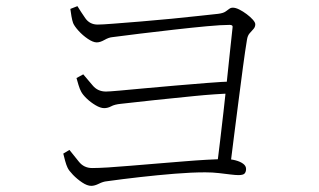

<svg xmlns="http://www.w3.org/2000/svg" viewBox="-20 -667 1040 625"><path d="M232 -647Q243 -629 257.5 -608Q272 -587 298 -587Q312 -587 350 -590Q388 -593 438 -597Q488 -601 538.5 -606Q589 -611 630 -615.5Q671 -620 690 -622Q706 -624 713.5 -629Q721 -634 726 -638Q731 -642 738 -642Q747 -642 759 -636Q771 -630 783 -621Q795 -612 803 -603Q811 -594 811 -588Q811 -579 805 -572.5Q799 -566 792.5 -558.5Q786 -551 784 -538Q778 -502 771 -449.5Q764 -397 756.5 -338.5Q749 -280 742 -225.5Q735 -171 730 -130L687 -131Q691 -164 696.5 -208.5Q702 -253 707.5 -303Q713 -353 718.5 -403Q724 -453 728.5 -498Q733 -543 737 -577Q739 -586 728 -586Q701 -586 652.5 -581.5Q604 -577 547 -570.5Q490 -564 436 -557.5Q382 -551 345 -546Q334 -545 320 -537Q306 -529 295 -529Q283 -529 266 -540.5Q249 -552 235.5 -567Q222 -582 218 -592Q215 -600 212.5 -614.5Q210 -629 209 -638ZM251 -425Q265 -409 281.5 -389Q298 -369 325 -369Q335 -369 368.5 -372Q402 -375 450 -379.5Q498 -384 551.5 -388.5Q605 -393 654.5 -397Q704 -401 741 -402L738 -363Q679 -361 614 -354.5Q549 -348 486.5 -341.5Q424 -335 373 -329Q353 -327 342 -321Q331 -315 319 -315Q307 -315 291 -324.5Q275 -334 262 -346.5Q249 -359 244 -369Q240 -376 235.5 -390.5Q231 -405 229 -413ZM206 -179Q220 -162 236.5 -141Q253 -120 280 -120Q300 -120 332.5 -122Q365 -124 405.5 -127.5Q446 -131 490 -134.5Q534 -138 576 -141.5Q618 -145 654 -147Q690 -149 715 -149Q732 -149 747 -145Q762 -141 771.5 -134Q781 -127 781 -117Q781 -108 776.5 -102.5Q772 -97 756 -97Q747 -97 730.5 -99Q714 -101 693 -103.5Q672 -106 648 -106Q604 -106 548.5 -101.5Q493 -97 435.5 -90.5Q378 -84 328 -77Q316 -76 302 -69Q288 -62 277 -62Q264 -62 247.5 -73Q231 -84 217.5 -98Q204 -112 200 -121Q196 -129 192 -143.5Q188 -158 186 -167Z"/></svg>

Font: Source Han Serif JP VF
Style: Regular
Weight: 250
Designer: Ryoko NISHIZUKA 西塚涼子 (kana & ideographs); Frank Grießhammer (Latin, Greek & Cyrillic); Wenlong ZHANG 张文龙 (bopomofo); San
Foundry: Adobe
Version: Version 2.001;hotconv 1.1.0;makeotfexe 2.6.0